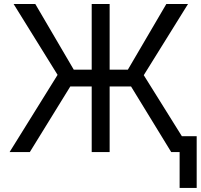

<svg xmlns="http://www.w3.org/2000/svg" viewBox="-20 -747 989 943"><path d="M518.5 -404.8H608L796.9 -727.3H903.4L686.1 -377.8L873.2 -78.1H946V176.1H862.2V0H821L623.6 -322.4H518.5V0H430.4V-322.4H325.3L126.4 0H27L262.8 -379.3L46.9 -727.3H153.4L342.3 -404.8H430.4V-727.3H518.5Z"/></svg>

Font: Fast_Sans
Style: Regular
Weight: 400
Designer: Rasmus Andersson
Foundry: rsms
Version: Version 3.018;git-588b23468